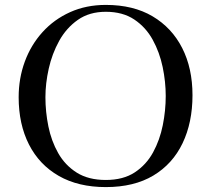

<svg xmlns="http://www.w3.org/2000/svg" viewBox="-20 -759 860 782"><path d="M655 -368Q655 -426 642.5 -486Q630 -546 602 -597Q574 -648 527 -679.5Q480 -711 411 -711Q344 -711 297 -678Q250 -645 221 -592.5Q192 -540 178.5 -479.5Q165 -419 165 -363Q165 -304 177 -244.5Q189 -185 217 -135.5Q245 -86 292.5 -56Q340 -26 411 -26Q482 -26 529 -57Q576 -88 603.5 -138.5Q631 -189 643 -249Q655 -309 655 -368ZM764 -371Q764 -260 723.5 -175.5Q683 -91 604.5 -44Q526 3 411 3Q299 3 219.5 -42.5Q140 -88 98 -170.5Q56 -253 56 -363Q56 -440 81 -508Q106 -576 153 -628Q200 -680 265.5 -709.5Q331 -739 411 -739Q523 -739 601.5 -692.5Q680 -646 722 -563.5Q764 -481 764 -371Z"/></svg>

Font: Kaisei Decol
Style: Regular
Weight: 400
Designer: Font-Kai, 金井和夫
Foundry: KAZUO KANAI
Version: Version 5.003